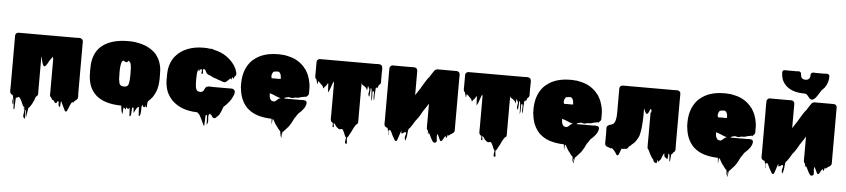

<svg xmlns="http://www.w3.org/2000/svg" viewBox="-50 -1088 7044 1599"><g transform="rotate(5 3472.0 -289.0)"><path d="M611 -59Q611 -49 612 -38Q613 -27 610 -18Q610 -18 608 -14Q607 -11 603 -7Q599 -3 594 -1L586 7Q585 10 582 11L576 18Q575 19 574 21.5Q573 24 572 23Q570 20 570 13Q557 26 550.5 44.5Q544 63 536 80Q535 84 531 92Q527 100 520 100Q514 99 510 90.5Q506 82 504 78L477 22Q476 20 475 18Q474 16 473 15Q471 28 471 41.5Q471 55 469 69Q468 70 467 67.5Q466 65 465 64Q463 62 460 60Q457 58 457 55Q454 43 455 39Q456 35 455.5 31Q455 27 449 17Q451 15 448 17.5Q445 20 445 20Q442 24 439.5 31.5Q437 39 429 36Q422 34 419.5 28.5Q417 23 413 19Q408 13 409.5 15.5Q411 18 406 14Q404 12 402 11Q402 12 400 14Q399 15 398.5 12Q398 9 396 8Q395 5 393 1.5Q391 -2 389 -6Q384 -9 380 -16Q380 -17 379.5 -17.5Q379 -18 379 -19Q379 -20 378.5 -21Q378 -22 378 -23Q377 -29 377.5 -35.5Q378 -42 378 -48V-325L374 -345Q371 -343 369 -339.5Q367 -336 366 -335Q361 -328 356.5 -322Q352 -316 347 -309Q347 -308 346.5 -308Q346 -308 346 -307L342 -300Q341 -298 340 -296Q339 -294 338 -292L334 -285Q332 -281 326.5 -273Q321 -265 314.5 -261Q308 -257 302 -265Q301 -267 300 -269Q299 -271 298 -272Q296 -275 294 -281Q292 -288 290 -295Q288 -302 286 -309Q282 -327 282 -329Q282 -331 278 -341V-47Q278 -41 278.5 -34.5Q279 -28 278 -22Q277 -19 275.5 -15Q274 -11 271 -9Q268 -5 263 -3Q259 3 256 13Q256 16 254 20Q254 21 253.5 21.5Q253 22 253 23L251 28Q245 41 239 53.5Q233 66 225 77L222 82Q220 84 220 85L214 92Q211 95 207 97Q206 104 205.5 110Q205 116 203 123Q202 130 201 136.5Q200 143 198 150Q197 156 196 167.5Q195 179 193 173Q189 159 189.5 144.5Q190 130 187 117Q187 115 185 115.5Q183 116 183 117Q182 128 184 147.5Q186 167 186.5 180Q187 193 179 185Q170 176 170.5 163Q171 150 174 136Q177 122 175 110Q164 99 165 98.5Q166 98 171.5 101Q177 104 179 103.5Q181 103 170 93Q167 91 163 85Q162 83 160.5 80Q159 77 157 74L154 68Q151 60 147.5 52.5Q144 45 140 37Q138 33 135.5 29.5Q133 26 131 23Q131 21 123 14Q122 14 120 12Q119 12 116 15Q113 16 110 17.5Q107 19 104 20Q103 21 100 21Q96 21 96 21Q94 43 94 67.5Q94 92 92 115Q92 116 90.5 117.5Q89 119 88 118Q84 116 84 112Q82 89 83.5 66.5Q85 44 80 22Q79 15 79 24.5Q79 34 80 48Q81 62 80 72Q79 82 76 76Q67 62 70.5 44Q74 26 72 10Q61 -1 62.5 -0.5Q64 0 69.5 5Q75 10 76.5 10.5Q78 11 67 0L60 -3Q54 -6 50 -11Q48 -13 46 -19Q44 -27 44 -33Q44 -41 44.5 -50Q45 -59 45 -67V-473Q45 -478 44.5 -483.5Q44 -489 45 -494Q45 -498 47 -504Q49 -508 50 -509Q53 -515 62 -518Q68 -520 72 -520H552Q562 -520 573 -521Q584 -522 593 -519Q597 -517 599 -515Q606 -511 609 -503Q611 -499 611 -497Q612 -491 611.5 -485Q611 -479 611 -473Z M1275 -276Q1276 -260 1275.5 -244Q1275 -228 1274 -213Q1272 -182 1265 -155.5Q1258 -129 1245 -107Q1241 -100 1237 -93Q1233 -86 1228 -79Q1223 -73 1217 -68Q1217 -67 1216.5 -66.5Q1216 -66 1216 -66Q1212 -60 1206 -56Q1205 -55 1204 -54Q1203 -53 1201 -51Q1200 -50 1199 -49Q1198 -48 1197 -47L1191 -34Q1191 -30 1191 -26.5Q1191 -23 1190 -19Q1189 -12 1190 -0.5Q1191 11 1186 7Q1183 4 1182.5 -0.5Q1182 -5 1182 -9Q1182 -7 1180 -5Q1179 -2 1176.5 1.5Q1174 5 1170 6Q1163 9 1158.5 1.5Q1154 -6 1152 -10Q1152 -10 1152 -10.5Q1152 -11 1151 -12Q1144 1 1145 17.5Q1146 34 1144 50Q1144 54 1143 59.5Q1142 65 1141 70Q1140 76 1136 81Q1136 84 1132 84Q1128 82 1128 79Q1126 62 1126 44Q1126 26 1124 9Q1124 9 1123.5 8.5Q1123 8 1122 8Q1119 9 1116 11Q1113 13 1111 15Q1104 22 1099 32Q1096 38 1093.5 44Q1091 50 1088 55Q1087 56 1085.5 59.5Q1084 63 1084 62Q1082 51 1082 40Q1082 29 1080 19Q1082 19 1074.5 18.5Q1067 18 1068 19Q1066 35 1066 51Q1066 67 1064 83Q1064 84 1060.5 87Q1057 90 1056 91Q1055 92 1053.5 92.5Q1052 93 1052 92Q1050 75 1050 57.5Q1050 40 1047 23Q1044 24 1042 26Q1040 28 1040 28Q1039 29 1038.5 31.5Q1038 34 1036 36Q1035 36 1031 32Q1030 30 1029.5 28Q1029 26 1027 25Q1027 24 1026.5 24Q1026 24 1026 24Q1025 23 1025 23.5Q1025 24 1024 23H1018Q1018 27 1018 31Q1018 35 1016 40Q1016 40 1008 31Q1003 26 1003 26.5Q1003 27 1000 26Q996 26 996 25Q995 39 994.5 52.5Q994 66 992 80Q992 82 990.5 78Q989 74 988 72Q987 69 986 66.5Q985 64 984 61Q981 48 979.5 35.5Q978 23 976 10H970Q834 7 765 -53L759 -59Q700 -115 694 -213Q691 -260 694 -307Q702 -418 778.5 -474Q855 -530 988 -530H997Q1011 -530 1025 -529Q1039 -528 1052 -526Q1054 -526 1055 -525Q1158 -510 1220 -447Q1222 -445 1225.5 -440.5Q1229 -436 1230 -434Q1258 -397 1268 -351Q1268 -350 1268.5 -349Q1269 -348 1269 -347Q1273 -330 1274 -311.5Q1275 -293 1275 -276ZM957 -157Q960 -155 964 -153Q975 -150 981 -150Q987 -150 993 -151H999Q1003 -153 1006.5 -154.5Q1010 -156 1013 -158Q1021 -166 1023.5 -177Q1026 -188 1027 -198Q1028 -204 1028.5 -211Q1029 -218 1029 -225Q1030 -239 1030 -258Q1030 -277 1029 -292Q1029 -297 1029 -302Q1029 -307 1028 -311Q1028 -315 1027.5 -318.5Q1027 -322 1027 -326Q1024 -352 1013 -361Q1009 -365 1007.5 -365.5Q1006 -366 1004 -366Q1003 -366 1002 -366.5Q1001 -367 1000 -366Q999 -365 998.5 -361.5Q998 -358 996 -356Q995 -354 990.5 -353.5Q986 -353 984 -354Q978 -355 973 -360H967Q966 -361 965 -362.5Q964 -364 962 -365Q959 -365 956 -362Q949 -356 946 -345.5Q943 -335 941 -321Q940 -318 940 -313Q940 -310 939.5 -306.5Q939 -303 939 -299Q938 -291 938 -280Q938 -269 938 -258Q938 -251 938.5 -244.5Q939 -238 939 -231Q939 -224 939 -217Q939 -210 940 -205Q942 -187 944.5 -177Q947 -167 957 -157Z M1902 -201Q1908 -195 1908 -187Q1910 -174 1904 -160.5Q1898 -147 1893 -137Q1884 -118 1872.5 -103.5Q1861 -89 1848 -75Q1845 -72 1840.5 -68Q1836 -64 1834 -62Q1832 -61 1829 -58Q1829 -58 1827 -56Q1823 -49 1820 -40Q1817 -31 1814 -23Q1810 -15 1806 -5Q1802 5 1797 13L1791 21L1790 22Q1787 25 1784.5 27.5Q1782 30 1779 32Q1776 35 1773.5 38Q1771 41 1767 44Q1760 49 1752 46.5Q1744 44 1739 37Q1738 35 1737.5 32.5Q1737 30 1735 29Q1733 27 1733 26Q1729 24 1724 19Q1721 17 1719 14Q1717 12 1717 12Q1707 22 1706.5 35Q1706 48 1708 62Q1710 76 1707 90Q1707 93 1703 99Q1702 101 1701 105.5Q1700 110 1699 108Q1697 87 1697 66.5Q1697 46 1695 25Q1695 25 1691 27Q1690 27 1689.5 27.5Q1689 28 1687 28Q1684 28 1683 29Q1682 51 1681.5 74.5Q1681 98 1679 121Q1679 122 1678 119.5Q1677 117 1675 116L1671 109Q1668 103 1665 96.5Q1662 90 1659 84Q1649 60 1635 36Q1630 27 1625 20Q1625 22 1623 22Q1622 23 1619 17Q1613 10 1606 10Q1477 7 1400 -67L1396 -71Q1374 -94 1358.5 -124.5Q1343 -155 1338 -192Q1334 -210 1334 -228Q1334 -246 1334 -265V-266Q1334 -274 1334 -282.5Q1334 -291 1335 -300Q1335 -305 1335.5 -310Q1336 -315 1337 -320Q1337 -322 1337 -325Q1337 -328 1338 -331Q1338 -332 1338.5 -333Q1339 -334 1339 -335Q1344 -361 1354 -384.5Q1364 -408 1378 -428Q1380 -431 1385 -436Q1423 -482 1482.5 -506Q1542 -530 1615 -530Q1621 -530 1627 -530Q1633 -530 1638 -529Q1644 -531 1649 -529L1673 -526Q1687 -528 1696 -524L1702 -521Q1767 -507 1809 -477.5Q1851 -448 1876 -413Q1878 -410 1880.5 -406.5Q1883 -403 1885 -399Q1898 -380 1904 -356Q1905 -355 1905 -353.5Q1905 -352 1906 -350Q1910 -336 1907 -327Q1907 -326 1906.5 -325.5Q1906 -325 1906 -325Q1905 -321 1903 -319.5Q1901 -318 1899 -316Q1898 -315 1897 -313.5Q1896 -312 1895 -310Q1895 -310 1893 -306Q1891 -302 1889 -300Q1888 -299 1887.5 -296Q1887 -293 1885 -294Q1883 -296 1883 -299.5Q1883 -303 1881 -305Q1880 -306 1877 -303Q1875 -301 1873 -295Q1872 -292 1871.5 -288.5Q1871 -285 1869 -285Q1867 -285 1867 -289.5Q1867 -294 1865 -295Q1865 -296 1861 -292Q1857 -288 1853 -286Q1845 -279 1835 -268.5Q1825 -258 1813 -259Q1805 -259 1797 -263Q1789 -267 1781 -269Q1777 -271 1771.5 -272Q1766 -273 1761 -275Q1757 -277 1752 -279.5Q1747 -282 1742 -283Q1736 -285 1729.5 -286.5Q1723 -288 1718 -291Q1713 -293 1708 -296Q1703 -299 1698 -301Q1693 -304 1687.5 -305.5Q1682 -307 1677 -309Q1673 -311 1671 -313Q1663 -317 1658 -327Q1654 -334 1650.5 -341.5Q1647 -349 1640 -353L1634 -347Q1638 -351 1638 -353Q1637 -353 1633.5 -352Q1630 -351 1628 -350V-341Q1629 -337 1629.5 -333.5Q1630 -330 1630 -326Q1632 -318 1629 -315Q1628 -312 1625.5 -312Q1623 -312 1621 -312L1620 -313Q1618 -315 1618 -320Q1618 -325 1619 -330.5Q1620 -336 1620 -341V-346Q1620 -349 1619.5 -349.5Q1619 -350 1619 -350Q1618 -350 1617 -349.5Q1616 -349 1615 -349Q1611 -347 1611 -347Q1610 -346 1606 -346Q1605 -346 1603.5 -347Q1602 -348 1601 -346Q1600 -344 1600 -338Q1600 -332 1597 -333Q1592 -335 1592 -340Q1592 -345 1593 -348Q1591 -346 1591 -346Q1589 -342 1589 -342Q1588 -340 1587 -337Q1586 -334 1585 -332Q1582 -326 1582 -318Q1581 -313 1580.5 -307Q1580 -301 1580 -295V-290Q1580 -286 1580 -281.5Q1580 -277 1579 -272Q1579 -258 1579 -246.5Q1579 -235 1580 -224V-218Q1581 -216 1581 -211Q1581 -206 1582 -204Q1582 -201 1582.5 -198.5Q1583 -196 1583 -193Q1584 -192 1584 -190.5Q1584 -189 1585 -187Q1589 -174 1597 -167Q1599 -165 1606 -163Q1608 -162 1612 -162Q1616 -161 1619 -161Q1622 -161 1626 -161Q1628 -162 1630.5 -162Q1633 -162 1635 -163Q1638 -165 1641.5 -167Q1645 -169 1647 -172Q1648 -174 1649 -175Q1650 -176 1651 -177L1657 -191Q1660 -200 1668 -205Q1670 -208 1673.5 -208.5Q1677 -209 1676 -209Q1680 -211 1683 -211Q1691 -213 1703.5 -212Q1716 -211 1726 -211H1857Q1864 -211 1871.5 -211.5Q1879 -212 1886 -211Q1892 -209 1895 -207L1900 -204Q1902 -202 1902 -201Z M2329 137Q2328 142 2328 153Q2328 164 2325 159Q2321 151 2323.5 140.5Q2326 130 2321 122Q2319 118 2319 126.5Q2319 135 2319 143Q2319 151 2317 148Q2313 138 2314.5 127.5Q2316 117 2314 107Q2309 103 2304.5 98Q2300 93 2297 89Q2293 84 2290 79.5Q2287 75 2284 71Q2276 63 2269 51L2257 30Q2257 29 2254 23.5Q2251 18 2249 16Q2247 14 2245 13Q2241 13 2241 16Q2240 26 2240 35.5Q2240 45 2238 55Q2238 57 2237 52Q2236 47 2236 44Q2235 36 2234.5 27Q2234 18 2233 10H2227Q2167 8 2118 -7Q2069 -22 2034 -53L2028 -58L2021 -65Q1995 -93 1978.5 -131Q1962 -169 1957 -221Q1956 -221 1956 -223Q1955 -225 1955 -233Q1955 -234 1955.5 -235Q1956 -236 1956 -237Q1955 -242 1955 -247.5Q1955 -253 1955 -259V-266Q1956 -326 1974 -373Q1992 -420 2024 -453Q2026 -454 2026.5 -455Q2027 -456 2028 -457Q2029 -458 2032 -460.5Q2035 -463 2035 -463Q2038 -466 2040 -467Q2114 -530 2240 -530H2261Q2265 -530 2266 -529Q2275 -529 2279 -528Q2293 -529 2300 -526Q2305 -525 2310 -524.5Q2315 -524 2320 -522Q2372 -512 2410 -487.5Q2448 -463 2473 -429Q2478 -425 2481 -419Q2484 -413 2487 -408L2495 -394Q2496 -391 2497.5 -388.5Q2499 -386 2500 -383Q2502 -380 2503 -377Q2504 -374 2505 -371Q2510 -357 2514.5 -342Q2519 -327 2521 -312Q2521 -308 2522 -306Q2524 -298 2524 -290Q2524 -282 2525 -274V-228Q2525 -214 2513 -205Q2510 -203 2506 -199Q2504 -194 2502 -194Q2502 -194 2498 -198Q2496 -198 2492 -197Q2488 -196 2486 -195Q2482 -194 2479 -193.5Q2476 -193 2472 -193Q2464 -192 2457 -189Q2450 -186 2442 -184Q2436 -183 2429 -183Q2422 -183 2415 -183Q2406 -182 2398.5 -179Q2391 -176 2383 -177Q2377 -178 2371 -179.5Q2365 -181 2358 -182Q2354 -181 2350.5 -180Q2347 -179 2343 -178Q2340 -177 2337 -177Q2334 -177 2331 -175Q2328 -173 2322 -167H2459Q2463 -167 2467.5 -167.5Q2472 -168 2477 -168H2482Q2488 -168 2496 -166Q2498 -166 2499 -165.5Q2500 -165 2501 -165Q2508 -162 2511 -154Q2513 -148 2512 -144Q2512 -137 2509 -128L2506 -120Q2500 -104 2490 -93Q2486 -88 2482 -83Q2478 -78 2473 -73Q2469 -69 2465 -65Q2461 -61 2456 -57L2450 -51Q2445 -46 2441.5 -39.5Q2438 -33 2434 -27Q2431 -24 2430 -22Q2432 -24 2430 -20Q2428 -16 2426 -18Q2424 -13 2421.5 -9Q2419 -5 2415 3Q2413 8 2410.5 12.5Q2408 17 2406 22Q2400 33 2395 40Q2394 43 2392.5 45.5Q2391 48 2389 50L2385 56Q2384 57 2383 59Q2382 61 2380 63Q2374 70 2368 76.5Q2362 83 2356 90L2349 97Q2347 100 2344.5 103Q2342 106 2339 108Q2335 112 2333 112Q2332 118 2331.5 124.5Q2331 131 2329 137ZM2204 -326H2209Q2222 -326 2235 -326.5Q2248 -327 2261 -326L2280 -327V-339Q2279 -340 2279 -341Q2279 -345 2278.5 -350Q2278 -355 2277 -359L2271 -373Q2270 -374 2270 -374.5Q2270 -375 2269 -376Q2264 -383 2258 -385Q2258 -386 2255 -386H2254Q2247 -386 2240 -385.5Q2233 -385 2226 -384Q2224 -383 2220.5 -382.5Q2217 -382 2214 -380Q2213 -379 2213 -378.5Q2213 -378 2212 -377Q2210 -375 2209 -372Q2208 -369 2206 -367Q2200 -351 2200.5 -344Q2201 -337 2204 -326ZM2231 -136Q2233 -135 2243 -135Q2249 -137 2254.5 -141Q2260 -145 2264 -149L2273 -158Q2281 -164 2285 -165Q2289 -166 2294 -167Q2287 -169 2280.5 -171Q2274 -173 2267 -175Q2256 -179 2245.5 -184Q2235 -189 2224 -193L2204 -199Q2202 -201 2200 -201V-196Q2200 -195 2200.5 -187.5Q2201 -180 2201 -178Q2202 -167 2206.5 -156.5Q2211 -146 2219 -140L2227 -137Q2228 -136 2231 -136Z M3114 -395Q3114 -389 3114.5 -382.5Q3115 -376 3114 -370Q3114 -365 3113 -363Q3112 -362 3112 -361Q3112 -360 3111 -359Q3113 -361 3109.5 -357Q3106 -353 3107 -354Q3106 -353 3105 -352Q3104 -351 3103 -350Q3103 -350 3102.5 -349.5Q3102 -349 3101 -349Q3101 -349 3100.5 -348.5Q3100 -348 3099 -348Q3098 -346 3097.5 -343Q3097 -340 3095 -338Q3093 -332 3091 -328Q3090 -326 3089.5 -321.5Q3089 -317 3087 -319Q3085 -321 3085 -328Q3084 -327 3083 -326Q3082 -325 3081 -324Q3079 -322 3079 -322Q3078 -321 3077 -320.5Q3076 -320 3075 -319Q3074 -306 3073.5 -293Q3073 -280 3071 -267Q3071 -260 3071 -246Q3071 -232 3070.5 -223Q3070 -214 3067 -221Q3062 -238 3063.5 -256.5Q3065 -275 3063 -292Q3063 -294 3062 -292Q3061 -290 3060 -290Q3059 -289 3058 -289.5Q3057 -290 3056 -290Q3055 -291 3053.5 -294Q3052 -297 3052 -295Q3050 -275 3051.5 -254Q3053 -233 3048 -213Q3046 -206 3045.5 -215.5Q3045 -225 3045 -239.5Q3045 -254 3044 -262Q3043 -278 3043 -284Q3043 -290 3042.5 -296Q3042 -302 3038 -317Q3038 -317 3037.5 -316.5Q3037 -316 3036 -316L3033 -313Q3032 -297 3031.5 -281Q3031 -265 3029 -249Q3029 -248 3027 -246Q3025 -244 3024 -245Q3017 -260 3019 -272Q3021 -284 3023 -295.5Q3025 -307 3015 -322L3009 -333Q3007 -323 3007 -313.5Q3007 -304 3005 -294Q3004 -292 3003 -296.5Q3002 -301 3001 -303Q3000 -306 2997.5 -309Q2995 -312 2993 -315Q2989 -321 2978 -327.5Q2967 -334 2958 -341Q2950 -357 2950 -357Q2950 -357 2952.5 -349.5Q2955 -342 2954 -337Q2955 -331 2954.5 -325Q2954 -319 2954 -312V-31Q2954 -28 2954 -24.5Q2954 -21 2953 -18L2950 -12L2947 -9Q2946 -8 2945.5 -7Q2945 -6 2943 -5Q2943 -5 2942.5 -4.5Q2942 -4 2941 -4Q2941 -4 2940.5 -3.5Q2940 -3 2939 -3Q2938 0 2932 7L2931 8Q2930 9 2927.5 14.5Q2925 20 2921 25Q2919 29 2916.5 34Q2914 39 2912 44L2903 63Q2902 65 2901 67Q2900 69 2898 71Q2891 86 2881 103Q2875 111 2872 112Q2871 120 2873 133Q2875 146 2875.5 155.5Q2876 165 2867 163Q2859 161 2859 151.5Q2859 142 2861.5 130.5Q2864 119 2863 110Q2862 109 2862 108Q2861 108 2860.5 107.5Q2860 107 2860 107L2855 99Q2855 99 2855 98.5Q2855 98 2854 98Q2854 97 2853.5 96.5Q2853 96 2853 95Q2851 91 2851 90Q2847 79 2842.5 69Q2838 59 2832 50Q2831 49 2830 48Q2829 47 2828 46Q2825 44 2822 44Q2819 44 2816 45Q2813 48 2808 48Q2801 48 2794 43.5Q2787 39 2782 34L2774 26Q2769 19 2764.5 11.5Q2760 4 2752 0Q2751 9 2754.5 22.5Q2758 36 2750 35Q2742 34 2744.5 21.5Q2747 9 2743 -1L2737 -4Q2725 -13 2725 -28Q2724 -39 2724.5 -50Q2725 -61 2725 -70V-329L2721 -345Q2721 -344 2717 -334.5Q2713 -325 2713 -325Q2709 -312 2704 -298.5Q2699 -285 2694 -271Q2690 -262 2686 -256Q2685 -254 2683.5 -251Q2682 -248 2682 -249Q2680 -268 2680 -287Q2680 -306 2678 -325Q2678 -324 2673 -324Q2671 -320 2669 -316Q2667 -312 2664 -308Q2660 -299 2651 -294Q2651 -293 2646.5 -286.5Q2642 -280 2642 -280Q2638 -278 2638 -284Q2635 -291 2635.5 -291.5Q2636 -292 2636 -293Q2636 -294 2630 -301L2612 -319Q2609 -322 2606 -325.5Q2603 -329 2596 -333Q2594 -335 2592 -335Q2590 -330 2590.5 -322.5Q2591 -315 2587 -310Q2586 -308 2585.5 -314Q2585 -320 2583 -324L2580 -337Q2579 -339 2578.5 -342Q2578 -345 2577 -348Q2569 -354 2566 -364Q2565 -366 2565 -370Q2564 -378 2564.5 -385Q2565 -392 2565 -399V-493Q2565 -508 2578 -516Q2578 -516 2578.5 -516.5Q2579 -517 2580 -517Q2582 -519 2584.5 -519Q2587 -519 2589 -520H3055Q3060 -520 3065 -520.5Q3070 -521 3075 -521Q3081 -521 3087 -520.5Q3093 -520 3098 -518Q3102 -516 3103 -515Q3109 -512 3112 -503Q3114 -499 3114 -495Q3115 -491 3115 -487Q3115 -483 3115 -479Q3114 -458 3114 -437Q3114 -416 3114 -395Z M3761 -60Q3761 -53 3761.5 -46.5Q3762 -40 3761 -33V-24Q3760 -15 3755 -9L3749 -3Q3745 0 3739.5 3Q3734 6 3730 9Q3727 11 3724 13.5Q3721 16 3718 19Q3717 20 3716 22Q3715 24 3714 23Q3707 12 3710.5 12.5Q3714 13 3717 15.5Q3720 18 3710 15H3709H3708Q3708 15 3706 17Q3705 20 3704.5 23.5Q3704 27 3702 31Q3701 33 3700.5 36Q3700 39 3698 41Q3696 43 3694 41Q3692 38 3692 34Q3692 30 3690 27Q3688 28 3686 30Q3683 33 3681 37Q3676 44 3672.5 51.5Q3669 59 3664 66Q3663 67 3662 68.5Q3661 70 3659 71Q3657 73 3654 73Q3650 73 3647 68Q3646 66 3645 64Q3644 62 3643 61Q3637 50 3632.5 39Q3628 28 3623 18Q3619 18 3619 18Q3615 33 3617.5 49Q3620 65 3619 76.5Q3618 88 3603 90Q3596 91 3591.5 87Q3587 83 3583 77Q3575 65 3569 51.5Q3563 38 3556 25L3550 17Q3549 15 3548.5 12Q3548 9 3546 10Q3544 13 3544 20.5Q3544 28 3542 25Q3539 18 3540 10.5Q3541 3 3539 -4Q3535 -8 3533 -11Q3531 -15 3530 -16Q3530 -17 3529.5 -17.5Q3529 -18 3529 -19Q3528 -22 3528 -25.5Q3528 -29 3528 -33Q3527 -45 3527.5 -57Q3528 -69 3528 -80V-230Q3524 -223 3519 -215.5Q3514 -208 3509 -200L3481 -158Q3474 -145 3467 -132.5Q3460 -120 3452 -109Q3450 -106 3448 -103Q3446 -100 3444 -98Q3440 -92 3436 -87Q3432 -82 3428 -77L3421 -66Q3414 -54 3406.5 -41.5Q3399 -29 3388 -15Q3385 -11 3381 -8Q3380 -7 3379 -6Q3378 -5 3377 -4Q3373 10 3372 25Q3371 40 3369 54Q3368 59 3367 65Q3366 71 3364 77Q3363 81 3362 89Q3361 97 3360 93Q3351 82 3351.5 71Q3352 60 3355.5 50.5Q3359 41 3359.5 33.5Q3360 26 3350 22Q3348 24 3345 26Q3342 28 3340 30Q3336 33 3332.5 35Q3329 37 3324 37Q3323 37 3322 37.5Q3321 38 3320 37Q3319 32 3319 26Q3319 20 3318 15Q3316 18 3314 26Q3309 41 3304 56Q3299 71 3294 86Q3293 90 3289.5 97.5Q3286 105 3280 105Q3277 105 3276 104Q3272 102 3269.5 97.5Q3267 93 3265 90Q3263 86 3261 82.5Q3259 79 3257 76Q3254 70 3250.5 64.5Q3247 59 3245 53Q3241 45 3237.5 37Q3234 29 3229 22Q3227 20 3225 18.5Q3223 17 3221 16Q3216 19 3215.5 32Q3215 45 3215.5 55Q3216 65 3213 59Q3212 57 3213 43.5Q3214 30 3212 18Q3212 21 3209 23Q3206 25 3206 20Q3206 15 3205 12Q3204 9 3203 6.5Q3202 4 3201 1Q3200 1 3199 0.5Q3198 0 3196 0Q3195 0 3194.5 -0.5Q3194 -1 3192 -1Q3184 -4 3179 -11Q3177 -13 3175 -19Q3173 -26 3173.5 -35Q3174 -44 3174 -51V-405Q3174 -423 3173.5 -447Q3173 -471 3174 -493Q3174 -504 3182 -512Q3184 -514 3186.5 -516Q3189 -518 3193 -519Q3198 -521 3203.5 -520.5Q3209 -520 3214 -520H3352Q3359 -520 3367 -520.5Q3375 -521 3382 -520Q3385 -520 3388 -519Q3391 -518 3394 -516Q3396 -515 3398 -513Q3401 -512 3402 -509Q3404 -507 3404 -505Q3406 -501 3406.5 -497Q3407 -493 3407 -490V-290L3445 -348Q3446 -349 3448 -353Q3456 -367 3465 -382Q3474 -397 3483 -411L3494 -428Q3506 -445 3514 -453Q3514 -454 3514.5 -454.5Q3515 -455 3515 -455L3521 -465L3537 -490Q3543 -500 3551 -510Q3556 -514 3560.5 -516.5Q3565 -519 3571 -520H3734Q3738 -520 3744 -518Q3745 -518 3745.5 -517.5Q3746 -517 3747 -517Q3755 -513 3758 -505Q3761 -501 3761 -495Q3762 -488 3761.5 -480Q3761 -472 3761 -465Z M4356 -395Q4356 -389 4356.5 -382.5Q4357 -376 4356 -370Q4356 -365 4355 -363Q4354 -362 4354 -361Q4354 -360 4353 -359Q4355 -361 4351.5 -357Q4348 -353 4349 -354Q4348 -353 4347 -352Q4346 -351 4345 -350Q4345 -350 4344.5 -349.5Q4344 -349 4343 -349Q4343 -349 4342.5 -348.5Q4342 -348 4341 -348Q4340 -346 4339.5 -343Q4339 -340 4337 -338Q4335 -332 4333 -328Q4332 -326 4331.5 -321.5Q4331 -317 4329 -319Q4327 -321 4327 -328Q4326 -327 4325 -326Q4324 -325 4323 -324Q4321 -322 4321 -322Q4320 -321 4319 -320.5Q4318 -320 4317 -319Q4316 -306 4315.5 -293Q4315 -280 4313 -267Q4313 -260 4313 -246Q4313 -232 4312.5 -223Q4312 -214 4309 -221Q4304 -238 4305.5 -256.5Q4307 -275 4305 -292Q4305 -294 4304 -292Q4303 -290 4302 -290Q4301 -289 4300 -289.5Q4299 -290 4298 -290Q4297 -291 4295.5 -294Q4294 -297 4294 -295Q4292 -275 4293.5 -254Q4295 -233 4290 -213Q4288 -206 4287.5 -215.5Q4287 -225 4287 -239.5Q4287 -254 4286 -262Q4285 -278 4285 -284Q4285 -290 4284.5 -296Q4284 -302 4280 -317Q4280 -317 4279.5 -316.5Q4279 -316 4278 -316L4275 -313Q4274 -297 4273.5 -281Q4273 -265 4271 -249Q4271 -248 4269 -246Q4267 -244 4266 -245Q4259 -260 4261 -272Q4263 -284 4265 -295.5Q4267 -307 4257 -322L4251 -333Q4249 -323 4249 -313.5Q4249 -304 4247 -294Q4246 -292 4245 -296.5Q4244 -301 4243 -303Q4242 -306 4239.5 -309Q4237 -312 4235 -315Q4231 -321 4220 -327.5Q4209 -334 4200 -341Q4192 -357 4192 -357Q4192 -357 4194.5 -349.5Q4197 -342 4196 -337Q4197 -331 4196.5 -325Q4196 -319 4196 -312V-31Q4196 -28 4196 -24.5Q4196 -21 4195 -18L4192 -12L4189 -9Q4188 -8 4187.5 -7Q4187 -6 4185 -5Q4185 -5 4184.5 -4.5Q4184 -4 4183 -4Q4183 -4 4182.5 -3.5Q4182 -3 4181 -3Q4180 0 4174 7L4173 8Q4172 9 4169.5 14.5Q4167 20 4163 25Q4161 29 4158.5 34Q4156 39 4154 44L4145 63Q4144 65 4143 67Q4142 69 4140 71Q4133 86 4123 103Q4117 111 4114 112Q4113 120 4115 133Q4117 146 4117.5 155.5Q4118 165 4109 163Q4101 161 4101 151.5Q4101 142 4103.5 130.5Q4106 119 4105 110Q4104 109 4104 108Q4103 108 4102.5 107.5Q4102 107 4102 107L4097 99Q4097 99 4097 98.5Q4097 98 4096 98Q4096 97 4095.5 96.5Q4095 96 4095 95Q4093 91 4093 90Q4089 79 4084.5 69Q4080 59 4074 50Q4073 49 4072 48Q4071 47 4070 46Q4067 44 4064 44Q4061 44 4058 45Q4055 48 4050 48Q4043 48 4036 43.5Q4029 39 4024 34L4016 26Q4011 19 4006.5 11.5Q4002 4 3994 0Q3993 9 3996.5 22.5Q4000 36 3992 35Q3984 34 3986.5 21.5Q3989 9 3985 -1L3979 -4Q3967 -13 3967 -28Q3966 -39 3966.5 -50Q3967 -61 3967 -70V-329L3963 -345Q3963 -344 3959 -334.5Q3955 -325 3955 -325Q3951 -312 3946 -298.5Q3941 -285 3936 -271Q3932 -262 3928 -256Q3927 -254 3925.5 -251Q3924 -248 3924 -249Q3922 -268 3922 -287Q3922 -306 3920 -325Q3920 -324 3915 -324Q3913 -320 3911 -316Q3909 -312 3906 -308Q3902 -299 3893 -294Q3893 -293 3888.5 -286.5Q3884 -280 3884 -280Q3880 -278 3880 -284Q3877 -291 3877.5 -291.5Q3878 -292 3878 -293Q3878 -294 3872 -301L3854 -319Q3851 -322 3848 -325.5Q3845 -329 3838 -333Q3836 -335 3834 -335Q3832 -330 3832.5 -322.5Q3833 -315 3829 -310Q3828 -308 3827.5 -314Q3827 -320 3825 -324L3822 -337Q3821 -339 3820.5 -342Q3820 -345 3819 -348Q3811 -354 3808 -364Q3807 -366 3807 -370Q3806 -378 3806.5 -385Q3807 -392 3807 -399V-493Q3807 -508 3820 -516Q3820 -516 3820.5 -516.5Q3821 -517 3822 -517Q3824 -519 3826.5 -519Q3829 -519 3831 -520H4297Q4302 -520 4307 -520.5Q4312 -521 4317 -521Q4323 -521 4329 -520.5Q4335 -520 4340 -518Q4344 -516 4345 -515Q4351 -512 4354 -503Q4356 -499 4356 -495Q4357 -491 4357 -487Q4357 -483 4357 -479Q4356 -458 4356 -437Q4356 -416 4356 -395Z M4773 137Q4772 142 4772 153Q4772 164 4769 159Q4765 151 4767.5 140.5Q4770 130 4765 122Q4763 118 4763 126.5Q4763 135 4763 143Q4763 151 4761 148Q4757 138 4758.5 127.5Q4760 117 4758 107Q4753 103 4748.5 98Q4744 93 4741 89Q4737 84 4734 79.5Q4731 75 4728 71Q4720 63 4713 51L4701 30Q4701 29 4698 23.5Q4695 18 4693 16Q4691 14 4689 13Q4685 13 4685 16Q4684 26 4684 35.5Q4684 45 4682 55Q4682 57 4681 52Q4680 47 4680 44Q4679 36 4678.5 27Q4678 18 4677 10H4671Q4611 8 4562 -7Q4513 -22 4478 -53L4472 -58L4465 -65Q4439 -93 4422.5 -131Q4406 -169 4401 -221Q4400 -221 4400 -223Q4399 -225 4399 -233Q4399 -234 4399.5 -235Q4400 -236 4400 -237Q4399 -242 4399 -247.5Q4399 -253 4399 -259V-266Q4400 -326 4418 -373Q4436 -420 4468 -453Q4470 -454 4470.5 -455Q4471 -456 4472 -457Q4473 -458 4476 -460.5Q4479 -463 4479 -463Q4482 -466 4484 -467Q4558 -530 4684 -530H4705Q4709 -530 4710 -529Q4719 -529 4723 -528Q4737 -529 4744 -526Q4749 -525 4754 -524.5Q4759 -524 4764 -522Q4816 -512 4854 -487.5Q4892 -463 4917 -429Q4922 -425 4925 -419Q4928 -413 4931 -408L4939 -394Q4940 -391 4941.5 -388.5Q4943 -386 4944 -383Q4946 -380 4947 -377Q4948 -374 4949 -371Q4954 -357 4958.5 -342Q4963 -327 4965 -312Q4965 -308 4966 -306Q4968 -298 4968 -290Q4968 -282 4969 -274V-228Q4969 -214 4957 -205Q4954 -203 4950 -199Q4948 -194 4946 -194Q4946 -194 4942 -198Q4940 -198 4936 -197Q4932 -196 4930 -195Q4926 -194 4923 -193.5Q4920 -193 4916 -193Q4908 -192 4901 -189Q4894 -186 4886 -184Q4880 -183 4873 -183Q4866 -183 4859 -183Q4850 -182 4842.5 -179Q4835 -176 4827 -177Q4821 -178 4815 -179.5Q4809 -181 4802 -182Q4798 -181 4794.5 -180Q4791 -179 4787 -178Q4784 -177 4781 -177Q4778 -177 4775 -175Q4772 -173 4766 -167H4903Q4907 -167 4911.5 -167.5Q4916 -168 4921 -168H4926Q4932 -168 4940 -166Q4942 -166 4943 -165.5Q4944 -165 4945 -165Q4952 -162 4955 -154Q4957 -148 4956 -144Q4956 -137 4953 -128L4950 -120Q4944 -104 4934 -93Q4930 -88 4926 -83Q4922 -78 4917 -73Q4913 -69 4909 -65Q4905 -61 4900 -57L4894 -51Q4889 -46 4885.5 -39.5Q4882 -33 4878 -27Q4875 -24 4874 -22Q4876 -24 4874 -20Q4872 -16 4870 -18Q4868 -13 4865.5 -9Q4863 -5 4859 3Q4857 8 4854.5 12.5Q4852 17 4850 22Q4844 33 4839 40Q4838 43 4836.5 45.5Q4835 48 4833 50L4829 56Q4828 57 4827 59Q4826 61 4824 63Q4818 70 4812 76.5Q4806 83 4800 90L4793 97Q4791 100 4788.5 103Q4786 106 4783 108Q4779 112 4777 112Q4776 118 4775.5 124.5Q4775 131 4773 137ZM4648 -326H4653Q4666 -326 4679 -326.5Q4692 -327 4705 -326L4724 -327V-339Q4723 -340 4723 -341Q4723 -345 4722.5 -350Q4722 -355 4721 -359L4715 -373Q4714 -374 4714 -374.5Q4714 -375 4713 -376Q4708 -383 4702 -385Q4702 -386 4699 -386H4698Q4691 -386 4684 -385.5Q4677 -385 4670 -384Q4668 -383 4664.5 -382.5Q4661 -382 4658 -380Q4657 -379 4657 -378.5Q4657 -378 4656 -377Q4654 -375 4653 -372Q4652 -369 4650 -367Q4644 -351 4644.5 -344Q4645 -337 4648 -326ZM4675 -136Q4677 -135 4687 -135Q4693 -137 4698.5 -141Q4704 -145 4708 -149L4717 -158Q4725 -164 4729 -165Q4733 -166 4738 -167Q4731 -169 4724.5 -171Q4718 -173 4711 -175Q4700 -179 4689.5 -184Q4679 -189 4668 -193L4648 -199Q4646 -201 4644 -201V-196Q4644 -195 4644.5 -187.5Q4645 -180 4645 -178Q4646 -167 4650.5 -156.5Q4655 -146 4663 -140L4671 -137Q4672 -136 4675 -136Z M5607 -35Q5607 -33 5607 -30Q5607 -27 5606 -25Q5606 -20 5605 -18L5602 -13Q5601 -9 5595 -5Q5595 -5 5594.5 -4.5Q5594 -4 5593 -4Q5592 -3 5591.5 -3Q5591 -3 5590 -2Q5590 -2 5586 4Q5588 2 5589.5 1Q5591 0 5591 0Q5591 0 5588.5 3.5Q5586 7 5586 6L5579 13Q5579 13 5578.5 13.5Q5578 14 5577 14Q5577 14 5575 16Q5574 24 5573 33Q5572 42 5571 51Q5570 57 5570 64Q5570 71 5567 76Q5565 78 5564 72.5Q5563 67 5563 63Q5562 52 5561.5 40Q5561 28 5559 16Q5557 15 5553 11Q5551 11 5551 11Q5550 22 5549.5 34Q5549 46 5547 57Q5547 56 5543 56Q5541 54 5539 54Q5535 51 5531 48Q5527 45 5523 41Q5516 33 5518 31Q5520 29 5516 12Q5509 19 5505.5 29Q5502 39 5498 48Q5497 54 5494 59Q5493 60 5493 61Q5493 62 5492 63Q5489 69 5485 72Q5483 75 5480 77.5Q5477 80 5475 83Q5474 84 5473.5 86.5Q5473 89 5471 88Q5469 86 5469.5 82Q5470 78 5468 75Q5467 74 5465.5 73.5Q5464 73 5464 75Q5462 80 5462 86.5Q5462 93 5460 98Q5459 99 5455.5 98.5Q5452 98 5451 98Q5437 95 5432 82Q5431 79 5430.5 76Q5430 73 5428 70Q5421 64 5416 56Q5402 35 5393 15Q5392 12 5390.5 9.5Q5389 7 5388 4Q5386 0 5386 -1Q5386 -2 5385.5 -2Q5385 -2 5385 -3Q5385 -3 5384.5 -3.5Q5384 -4 5384 -5Q5378 -9 5375 -16Q5375 -17 5374.5 -17.5Q5374 -18 5374 -19Q5373 -22 5373 -30Q5372 -48 5372.5 -66.5Q5373 -85 5373 -103V-337Q5373 -318 5375 -316Q5377 -314 5378.5 -321.5Q5380 -329 5378.5 -337Q5377 -345 5369 -345Q5368 -343 5367.5 -340.5Q5367 -338 5365 -336Q5363 -329 5360.5 -323Q5358 -317 5354 -311Q5350 -303 5343 -303Q5342 -303 5341 -303.5Q5340 -304 5339 -304Q5335 -307 5333 -310Q5327 -319 5322 -333Q5320 -336 5318 -342Q5317 -343 5316 -344Q5313 -348 5315 -346Q5317 -344 5316 -341V-282Q5316 -271 5315 -247Q5314 -223 5311.5 -195Q5309 -167 5304 -144Q5302 -130 5298 -118Q5294 -106 5289 -98Q5285 -92 5284 -89Q5282 -85 5282 -85Q5278 -77 5272.5 -70Q5267 -63 5262 -57Q5258 -52 5253 -48Q5248 -44 5243 -40Q5241 -38 5239 -37Q5235 -30 5230 -27Q5229 -26 5228 -25.5Q5227 -25 5225 -24Q5222 -23 5222 -23Q5216 -15 5210.5 -7Q5205 1 5197 3Q5193 4 5189.5 3Q5186 2 5181 3Q5177 3 5173.5 5Q5170 7 5166 6Q5164 5 5163 3.5Q5162 2 5160 1Q5160 3 5158 5Q5158 6 5157.5 6.5Q5157 7 5157 8Q5153 16 5150.5 25Q5148 34 5144 42L5142 47Q5142 47 5140 51Q5139 55 5136.5 58.5Q5134 62 5129 63Q5124 63 5120 57Q5118 55 5118 54Q5114 48 5110.5 42Q5107 36 5102 31Q5099 28 5098 26Q5094 21 5089.5 16.5Q5085 12 5080 8Q5076 7 5071 8.5Q5066 10 5062 8Q5055 5 5056.5 5.5Q5058 6 5060 6Q5062 6 5056 4Q5055 4 5054.5 3.5Q5054 3 5050 3Q5048 2 5045.5 1Q5043 0 5041 0Q5040 0 5039.5 -0.5Q5039 -1 5038 -1Q5038 -1 5037.5 -1Q5037 -1 5036 -2Q5035 -2 5034.5 -2.5Q5034 -3 5033 -3L5027 -8Q5020 -15 5019 -23Q5018 -31 5018.5 -40.5Q5019 -50 5019 -59V-110Q5019 -120 5018.5 -129.5Q5018 -139 5018 -147Q5018 -151 5018 -155.5Q5018 -160 5019 -164Q5020 -165 5020 -167Q5025 -178 5035 -181Q5037 -183 5044 -185Q5046 -186 5049 -186.5Q5052 -187 5055 -188Q5059 -189 5062.5 -191Q5066 -193 5070 -195L5076 -200Q5084 -210 5088 -223Q5092 -236 5093 -248Q5094 -253 5094.5 -258Q5095 -263 5095 -267Q5096 -278 5096 -290Q5096 -302 5096 -315V-493Q5096 -498 5097 -501Q5099 -507 5101 -509Q5103 -511 5104 -512Q5105 -513 5106 -514Q5114 -520 5123 -520H5551Q5559 -520 5569.5 -520.5Q5580 -521 5588 -519Q5595 -516 5600 -511Q5602 -507 5603 -506Q5606 -502 5606 -495Q5607 -488 5606.5 -480Q5606 -472 5606 -465V-63Q5606 -56 5606.5 -49Q5607 -42 5607 -35Z M6060 137Q6059 142 6059 153Q6059 164 6056 159Q6052 151 6054.5 140.5Q6057 130 6052 122Q6050 118 6050 126.5Q6050 135 6050 143Q6050 151 6048 148Q6044 138 6045.5 127.5Q6047 117 6045 107Q6040 103 6035.5 98Q6031 93 6028 89Q6024 84 6021 79.5Q6018 75 6015 71Q6007 63 6000 51L5988 30Q5988 29 5985 23.5Q5982 18 5980 16Q5978 14 5976 13Q5972 13 5972 16Q5971 26 5971 35.5Q5971 45 5969 55Q5969 57 5968 52Q5967 47 5967 44Q5966 36 5965.5 27Q5965 18 5964 10H5958Q5898 8 5849 -7Q5800 -22 5765 -53L5759 -58L5752 -65Q5726 -93 5709.5 -131Q5693 -169 5688 -221Q5687 -221 5687 -223Q5686 -225 5686 -233Q5686 -234 5686.5 -235Q5687 -236 5687 -237Q5686 -242 5686 -247.5Q5686 -253 5686 -259V-266Q5687 -326 5705 -373Q5723 -420 5755 -453Q5757 -454 5757.5 -455Q5758 -456 5759 -457Q5760 -458 5763 -460.5Q5766 -463 5766 -463Q5769 -466 5771 -467Q5845 -530 5971 -530H5992Q5996 -530 5997 -529Q6006 -529 6010 -528Q6024 -529 6031 -526Q6036 -525 6041 -524.5Q6046 -524 6051 -522Q6103 -512 6141 -487.5Q6179 -463 6204 -429Q6209 -425 6212 -419Q6215 -413 6218 -408L6226 -394Q6227 -391 6228.5 -388.5Q6230 -386 6231 -383Q6233 -380 6234 -377Q6235 -374 6236 -371Q6241 -357 6245.5 -342Q6250 -327 6252 -312Q6252 -308 6253 -306Q6255 -298 6255 -290Q6255 -282 6256 -274V-228Q6256 -214 6244 -205Q6241 -203 6237 -199Q6235 -194 6233 -194Q6233 -194 6229 -198Q6227 -198 6223 -197Q6219 -196 6217 -195Q6213 -194 6210 -193.5Q6207 -193 6203 -193Q6195 -192 6188 -189Q6181 -186 6173 -184Q6167 -183 6160 -183Q6153 -183 6146 -183Q6137 -182 6129.5 -179Q6122 -176 6114 -177Q6108 -178 6102 -179.5Q6096 -181 6089 -182Q6085 -181 6081.5 -180Q6078 -179 6074 -178Q6071 -177 6068 -177Q6065 -177 6062 -175Q6059 -173 6053 -167H6190Q6194 -167 6198.5 -167.5Q6203 -168 6208 -168H6213Q6219 -168 6227 -166Q6229 -166 6230 -165.5Q6231 -165 6232 -165Q6239 -162 6242 -154Q6244 -148 6243 -144Q6243 -137 6240 -128L6237 -120Q6231 -104 6221 -93Q6217 -88 6213 -83Q6209 -78 6204 -73Q6200 -69 6196 -65Q6192 -61 6187 -57L6181 -51Q6176 -46 6172.5 -39.5Q6169 -33 6165 -27Q6162 -24 6161 -22Q6163 -24 6161 -20Q6159 -16 6157 -18Q6155 -13 6152.5 -9Q6150 -5 6146 3Q6144 8 6141.5 12.5Q6139 17 6137 22Q6131 33 6126 40Q6125 43 6123.5 45.5Q6122 48 6120 50L6116 56Q6115 57 6114 59Q6113 61 6111 63Q6105 70 6099 76.5Q6093 83 6087 90L6080 97Q6078 100 6075.5 103Q6073 106 6070 108Q6066 112 6064 112Q6063 118 6062.5 124.5Q6062 131 6060 137ZM5935 -326H5940Q5953 -326 5966 -326.5Q5979 -327 5992 -326L6011 -327V-339Q6010 -340 6010 -341Q6010 -345 6009.5 -350Q6009 -355 6008 -359L6002 -373Q6001 -374 6001 -374.5Q6001 -375 6000 -376Q5995 -383 5989 -385Q5989 -386 5986 -386H5985Q5978 -386 5971 -385.5Q5964 -385 5957 -384Q5955 -383 5951.5 -382.5Q5948 -382 5945 -380Q5944 -379 5944 -378.5Q5944 -378 5943 -377Q5941 -375 5940 -372Q5939 -369 5937 -367Q5931 -351 5931.5 -344Q5932 -337 5935 -326ZM5962 -136Q5964 -135 5974 -135Q5980 -137 5985.5 -141Q5991 -145 5995 -149L6004 -158Q6012 -164 6016 -165Q6020 -166 6025 -167Q6018 -169 6011.5 -171Q6005 -173 5998 -175Q5987 -179 5976.5 -184Q5966 -189 5955 -193L5935 -199Q5933 -201 5931 -201V-196Q5931 -195 5931.5 -187.5Q5932 -180 5932 -178Q5933 -167 5937.5 -156.5Q5942 -146 5950 -140L5958 -137Q5959 -136 5962 -136Z M6913 -60Q6913 -53 6913.5 -46.5Q6914 -40 6913 -33V-24Q6912 -15 6907 -9L6901 -3Q6897 0 6891.5 3Q6886 6 6882 9Q6879 11 6876 13.5Q6873 16 6870 19Q6869 20 6868 22Q6867 24 6866 23Q6859 12 6862.5 12.5Q6866 13 6869 15.5Q6872 18 6862 15H6861H6860Q6860 15 6858 17Q6857 20 6856.5 23.5Q6856 27 6854 31Q6853 33 6852.5 36Q6852 39 6850 41Q6848 43 6846 41Q6844 38 6844 34Q6844 30 6842 27Q6840 28 6838 30Q6835 33 6833 37Q6828 44 6824.5 51.5Q6821 59 6816 66Q6815 67 6814 68.5Q6813 70 6811 71Q6809 73 6806 73Q6802 73 6799 68Q6798 66 6797 64Q6796 62 6795 61Q6789 50 6784.5 39Q6780 28 6775 18Q6771 18 6771 18Q6767 33 6769.5 49Q6772 65 6771 76.5Q6770 88 6755 90Q6748 91 6743.5 87Q6739 83 6735 77Q6727 65 6721 51.5Q6715 38 6708 25L6702 17Q6701 15 6700.5 12Q6700 9 6698 10Q6696 13 6696 20.5Q6696 28 6694 25Q6691 18 6692 10.5Q6693 3 6691 -4Q6687 -8 6685 -11Q6683 -15 6682 -16Q6682 -17 6681.5 -17.5Q6681 -18 6681 -19Q6680 -22 6680 -25.5Q6680 -29 6680 -33Q6679 -45 6679.5 -57Q6680 -69 6680 -80V-230Q6676 -223 6671 -215.5Q6666 -208 6661 -200L6633 -158Q6626 -145 6619 -132.5Q6612 -120 6604 -109Q6602 -106 6600 -103Q6598 -100 6596 -98Q6592 -92 6588 -87Q6584 -82 6580 -77L6573 -66Q6566 -54 6558.5 -41.5Q6551 -29 6540 -15Q6537 -11 6533 -8Q6532 -7 6531 -6Q6530 -5 6529 -4Q6525 10 6524 25Q6523 40 6521 54Q6520 59 6519 65Q6518 71 6516 77Q6515 81 6514 89Q6513 97 6512 93Q6503 82 6503.5 71Q6504 60 6507.5 50.5Q6511 41 6511.5 33.5Q6512 26 6502 22Q6500 24 6497 26Q6494 28 6492 30Q6488 33 6484.5 35Q6481 37 6476 37Q6475 37 6474 37.5Q6473 38 6472 37Q6471 32 6471 26Q6471 20 6470 15Q6468 18 6466 26Q6461 41 6456 56Q6451 71 6446 86Q6445 90 6441.5 97.5Q6438 105 6432 105Q6429 105 6428 104Q6424 102 6421.5 97.5Q6419 93 6417 90Q6415 86 6413 82.5Q6411 79 6409 76Q6406 70 6402.5 64.5Q6399 59 6397 53Q6393 45 6389.5 37Q6386 29 6381 22Q6379 20 6377 18.5Q6375 17 6373 16Q6368 19 6367.5 32Q6367 45 6367.5 55Q6368 65 6365 59Q6364 57 6365 43.5Q6366 30 6364 18Q6364 21 6361 23Q6358 25 6358 20Q6358 15 6357 12Q6356 9 6355 6.5Q6354 4 6353 1Q6352 1 6351 0.5Q6350 0 6348 0Q6347 0 6346.5 -0.5Q6346 -1 6344 -1Q6336 -4 6331 -11Q6329 -13 6327 -19Q6325 -26 6325.5 -35Q6326 -44 6326 -51V-405Q6326 -423 6325.5 -447Q6325 -471 6326 -493Q6326 -504 6334 -512Q6336 -514 6338.5 -516Q6341 -518 6345 -519Q6350 -521 6355.5 -520.5Q6361 -520 6366 -520H6504Q6511 -520 6519 -520.5Q6527 -521 6534 -520Q6537 -520 6540 -519Q6543 -518 6546 -516Q6548 -515 6550 -513Q6553 -512 6554 -509Q6556 -507 6556 -505Q6558 -501 6558.5 -497Q6559 -493 6559 -490V-290L6597 -348Q6598 -349 6600 -353Q6608 -367 6617 -382Q6626 -397 6635 -411L6646 -428Q6658 -445 6666 -453Q6666 -454 6666.5 -454.5Q6667 -455 6667 -455L6673 -465L6689 -490Q6695 -500 6703 -510Q6708 -514 6712.5 -516.5Q6717 -519 6723 -520H6886Q6890 -520 6896 -518Q6897 -518 6897.5 -517.5Q6898 -517 6899 -517Q6907 -513 6910 -505Q6913 -501 6913 -495Q6914 -488 6913.5 -480Q6913 -472 6913 -465ZM6830 -745Q6830 -694 6804 -657Q6801 -651 6797 -647L6791 -641Q6789 -638 6785.5 -635Q6782 -632 6779 -629Q6775 -625 6774 -623Q6766 -611 6758.5 -598.5Q6751 -586 6743 -574Q6738 -566 6731 -558.5Q6724 -551 6716 -546Q6715 -545 6713 -544Q6711 -543 6709 -542Q6696 -538 6686.5 -545.5Q6677 -553 6669.5 -564Q6662 -575 6653 -581Q6648 -585 6643.5 -585Q6639 -585 6633 -586H6624Q6558 -588 6516 -610.5Q6474 -633 6454 -670Q6452 -673 6450.5 -676.5Q6449 -680 6447 -683Q6442 -697 6439.5 -710.5Q6437 -724 6436 -738V-746Q6436 -750 6437 -753Q6437 -755 6440 -758Q6443 -763 6449 -764Q6455 -766 6462 -765.5Q6469 -765 6475 -765H6554Q6561 -765 6569.5 -766Q6578 -767 6585 -762Q6593 -757 6593 -748Q6594 -744 6594 -739Q6594 -734 6595 -729Q6598 -715 6608.5 -708Q6619 -701 6633 -701Q6657 -701 6667 -717Q6672 -726 6673 -738V-747Q6673 -751 6674 -753Q6676 -758 6679 -760Q6681 -763 6689 -765Q6695 -767 6702.5 -766Q6710 -765 6716 -765H6783Q6791 -765 6799.5 -766Q6808 -767 6816 -765Q6822 -763 6827 -757Q6830 -753 6830 -746Z"/></g></svg>

Font: Rubik Wet Paint
Style: Regular
Weight: 400
Designer: Hubert and Fischer, NaN
Foundry: Hubert and Fischer, NaN
Version: Version 2.200